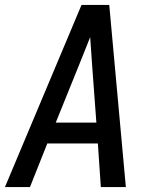

<svg xmlns="http://www.w3.org/2000/svg" viewBox="-20 -755 640 775"><path d="M0 0 309 -735H421L488 0H387L375 -176H171L101 0ZM205 -260H369L352 -490Q350 -519 348 -547.5Q346 -576 344 -605Q332 -576 321 -547.5Q310 -519 298 -490Z"/></svg>

Font: Iosevka Aile Medium Oblique
Style: Regular
Weight: 500
Italic angle: -9°
Designer: Belleve Invis
Foundry: Belleve Invis
Version: Version 31.1.0; ttfautohint (v1.8.4)